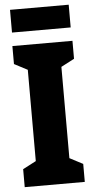

<svg xmlns="http://www.w3.org/2000/svg" viewBox="-60 -932 474 968"><g transform="rotate(-5 177.0 -448.5)"><path d="M329 0H25V-91L92 -126V-588L25 -623V-714H329V-623L262 -588V-126L329 -91ZM326 -897V-782H29V-897Z"/></g></svg>

Font: Noto Sans Gurmukhi UI ExtraCondensed Black
Style: Regular
Weight: 900
Width: 2
Designer: Jelle Bosma - Monotype Design Team
Foundry: Monotype Imaging Inc.
Version: Version 2.004; ttfautohint (v1.8.4.7-5d5b)